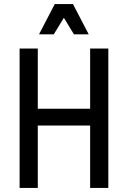

<svg xmlns="http://www.w3.org/2000/svg" viewBox="-20 -930 633 950"><path d="M77 0V-690H167V-392H426V-690H516V0H426V-309H167V0ZM173 -760 251 -910H341L419 -760H346L296 -842L246 -760Z"/></svg>

Font: Radio Canada Condensed
Style: Regular
Weight: 400
Width: 3
Designer: Charles Daoud, Etienne Aubert Bonn, Alexandre Saumier Demers, Jacques Le Bailly
Foundry: Radio-Canada
Version: Version 2.104; ttfautohint (v1.8.4.7-5d5b);gftools[0.9.28.de